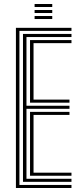

<svg xmlns="http://www.w3.org/2000/svg" viewBox="-20 -939 405 959"><path d="M59.5 0V-800H337V-784.8H77V-15.2H337V0ZM130 -61.2V-380.2H327V-365H147.5V-76.5H337V-61.2ZM94.8 -30.8V-769.5H337V-754H112.2V-410.8H327V-395.5H112.2V-46H337V-30.8ZM130 -426.2V-738.8H337V-723.5H147.5V-441.5H327V-426.2ZM152.8 -904V-919H241V-904ZM152.8 -844V-859H241V-844ZM152.8 -874V-889H241V-874Z"/></svg>

Font: Big Shoulders Inline Text Thin Medium
Style: Regular
Weight: 500
Version: Version 2.002